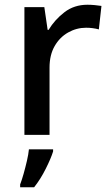

<svg xmlns="http://www.w3.org/2000/svg" viewBox="-20 -569 465 810"><path d="M349 -549Q363 -549 379.5 -547.5Q396 -546 408 -544L397 -445Q371 -452 343 -452Q303 -452 267.5 -432Q232 -412 210.5 -374.5Q189 -337 189 -284V0H83V-539H167L181 -443H185Q211 -486 252 -517.5Q293 -549 349 -549ZM204 70Q195 99 173 143Q151 187 124 221H65V209Q72 191 79.5 164.5Q87 138 93.5 110Q100 82 102 61H204Z"/></svg>

Font: Noto Sans Ethiopic Medium
Style: Regular
Weight: 500
Designer: Monotype Design Team
Foundry: Monotype Imaging Inc.
Version: Version 2.102; ttfautohint (v1.8.4.7-5d5b)